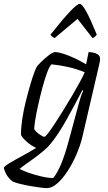

<svg xmlns="http://www.w3.org/2000/svg" viewBox="-81 -768 555 988"><path d="M160 200Q148 200 125.5 197Q103 194 76.5 189.5Q50 185 25 179Q0 173 -16 166Q-39 148 -49.5 127Q-60 106 -61 95Q-58 87 -31.5 71Q-5 55 32.5 35Q70 15 105 -7Q77 -20 53.5 -41.5Q30 -63 27 -75Q27 -113 34 -158.5Q41 -204 52.5 -249.5Q64 -295 75.5 -334Q87 -373 96.5 -398Q106 -423 110 -427Q117 -436 135 -453.5Q153 -471 172.5 -485.5Q192 -500 202 -500Q218 -500 245 -491.5Q272 -483 303 -468.5Q334 -454 362 -437L375 -500Q384 -500 398 -497.5Q412 -495 423 -487.5Q434 -480 434 -465Q434 -462 433.5 -455.5Q433 -449 430 -438L342 -60Q332 -19 312.5 26.5Q293 72 267.5 111.5Q242 151 214 175.5Q186 200 160 200ZM148 -64Q152 -64 166.5 -82.5Q181 -101 201.5 -132.5Q222 -164 245 -201Q268 -238 290 -275.5Q312 -313 329.5 -345Q347 -377 355 -396Q315 -413 270 -423Q225 -433 184 -437Q172 -424 160 -390.5Q148 -357 136.5 -314Q125 -271 115.5 -228Q106 -185 100.5 -151.5Q95 -118 95 -104Q103 -90 121.5 -77Q140 -64 148 -64ZM193 148Q215 121 234.5 73.5Q254 26 272 -41L324 -233Q338 -286 348 -301L343 -304Q304 -229 263 -155Q222 -81 181 -30Q168 -13 145 6.5Q122 26 97.5 44Q73 62 51.5 77Q30 92 20 101Q33 109 63.5 120Q94 131 130 139.5Q166 148 193 148ZM200 -572Q192 -576 186 -581Q180 -586 179 -590Q245 -673 281 -710.5Q317 -748 329 -748Q341 -748 362 -710.5Q383 -673 417 -590Q414 -586 409 -580.5Q404 -575 395 -572L318 -671Z"/></svg>

Font: Texturina 72pt 72pt Light
Style: Italic
Weight: 300
Italic angle: -11°
Designer: Guillermo Torres Carreño
Foundry: Omnibus-Type
Version: Version 1.002; ttfautohint (v1.8.3)